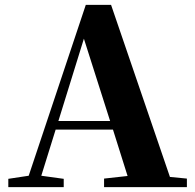

<svg xmlns="http://www.w3.org/2000/svg" viewBox="-20 -770 801 790"><path d="M325.2 -610.8 220.2 -272H433.1ZM408.2 0V-35.2L504.9 -45.9L444.8 -236.8H209L149.9 -46.9L242.2 -34.2V0H14.2V-34.2L98.1 -46.9L333 -750H437L679.2 -42L749 -35.2V0Z"/></svg>

Font: Source Han Serif TW Heavy
Style: Regular
Weight: 900
Designer: Ryoko NISHIZUKA Ë•øÂ°öÊ∂ºÂ≠ê (kana & ideographs); Frank Grie√ühammer (Latin, Greek & Cyrillic); Wenlong ZHANG Âº†ÊñáÈæô 
Foundry: Adobe
Version: Version 2.003;hotconv 1.1.1;makeotfexe 2.6.0